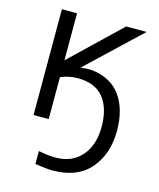

<svg xmlns="http://www.w3.org/2000/svg" viewBox="-114 -606 764 921"><g transform="rotate(15 268.5 -145.5)"><path d="M78.1 0Q78.1 -130.9 78.1 -525.4Q96.7 -525.4 153.3 -525.4Q153.3 -466.8 153.3 -292Q213.9 -350.6 397.5 -525.4Q422.9 -525.4 499 -525.4Q433.6 -463.9 237.3 -278.3Q272.5 -282.2 294.9 -280.3Q390.6 -268.6 437.5 -202.1Q484.4 -135.7 484.4 -29.3Q484.4 85 420.9 159.2Q357.4 233.4 234.4 233.4Q205.1 233.4 147.5 224.6Q147.5 203.1 147.5 160.2Q193.4 169.9 231.4 169.9Q313.5 169.9 360.4 116.2Q408.2 62.5 408.2 -29.3Q408.2 -122.1 366.2 -173.8Q324.2 -225.6 238.3 -225.6Q192.4 -225.6 153.3 -208Q153.3 -138.7 153.3 0Q134.8 0 78.1 0Z"/></g></svg>

Font: Gothic A1
Style: Regular
Weight: 400
Designer: HanYang I&C Co.,Ltd.
Version: Version 2.50